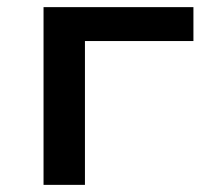

<svg xmlns="http://www.w3.org/2000/svg" viewBox="-20 -518 587 538"><path d="M102 0V-498H522V-403H218V0Z"/></svg>

Font: Nunito Sans 7pt SemiExpanded SemiBold
Style: Regular
Weight: 600
Width: 6
Designer: Vernon Adams
Foundry: Vernon Adams
Version: Version 3.101;gftools[0.9.27]